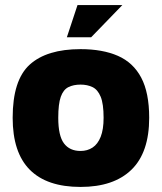

<svg xmlns="http://www.w3.org/2000/svg" viewBox="-20 -723 639 758"><path d="M298 15Q165 15 97.5 -53Q30 -121 30 -258Q30 -407 97.5 -468Q165 -529 298 -529Q385 -529 445.5 -502.5Q506 -476 537.5 -416.5Q569 -357 569 -258Q569 -121 499 -53Q429 15 298 15ZM298 -127Q325 -127 345.5 -140.5Q366 -154 377.5 -183Q389 -212 389 -258Q389 -313 377.5 -341Q366 -369 345.5 -379Q325 -389 298 -389Q270 -389 250 -379Q230 -369 220 -341Q210 -313 210 -258Q210 -187 232.5 -157Q255 -127 298 -127ZM244 -576 286 -703H463L340 -576Z"/></svg>

Font: Maven Pro Black
Style: Regular
Weight: 900
Designer: Joe Prince
Foundry: Joe Prince
Version: Version 2.103